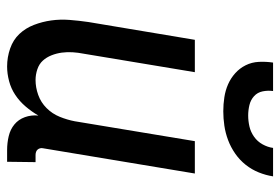

<svg xmlns="http://www.w3.org/2000/svg" viewBox="-144 -636 788 540"><g transform="rotate(90 250.0 -366.0)"><path d="M167 8Q141 8 116.5 -0.5Q92 -9 75.5 -26.5Q59 -44 50 -67.5Q41 -91 37.5 -116Q34 -141 36 -167.5Q38 -194 42 -221L92 -520H183L131 -207Q128 -192 127 -176.5Q126 -161 128 -146Q130 -131 135.5 -117Q141 -103 150.5 -92.5Q160 -82 175 -77Q190 -72 205 -72Q226 -72 247 -79.5Q268 -87 284 -103Q300 -119 308.5 -140Q317 -161 321 -182L377 -520H468L397 -93Q396 -89 397 -85Q398 -81 400.5 -78Q403 -75 407 -73.5Q411 -72 416 -72H436L435 8H402Q382 8 363 3.5Q344 -1 330 -12.5Q316 -24 309.5 -42Q303 -60 305 -80Q294 -61 279.5 -44Q265 -27 247 -15Q229 -3 208 2.5Q187 8 167 8ZM293 -600Q273 -600 253.5 -603Q234 -606 217 -613.5Q200 -621 186 -633.5Q172 -646 163.5 -663Q155 -680 154 -700Q153 -720 156 -740H236Q234 -725 237 -710.5Q240 -696 250.5 -686.5Q261 -677 275.5 -673.5Q290 -670 305 -670Q320 -670 335.5 -673.5Q351 -677 364.5 -686.5Q378 -696 386 -710.5Q394 -725 396 -740H476Q473 -720 465 -700Q457 -680 443.5 -663Q430 -646 412 -633.5Q394 -621 374 -613.5Q354 -606 333.5 -603Q313 -600 293 -600Z"/></g></svg>

Font: Iosevka Medium
Style: Italic
Weight: 500
Italic angle: -9°
Monospace: yes
Designer: Belleve Invis
Foundry: Belleve Invis
Version: Version 32.5.0; ttfautohint (v1.8.4)